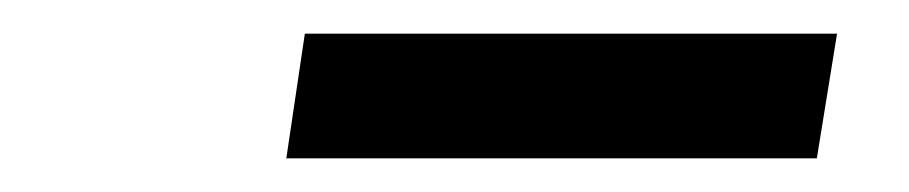

<svg xmlns="http://www.w3.org/2000/svg" viewBox="-20 -710 540 114"><path d="M150 -616 161 -690H477L465 -616Z"/></svg>

Font: Mulish ExtraLight
Style: Bold Italic
Weight: 700
Italic angle: -9°
Version: Version 3.603